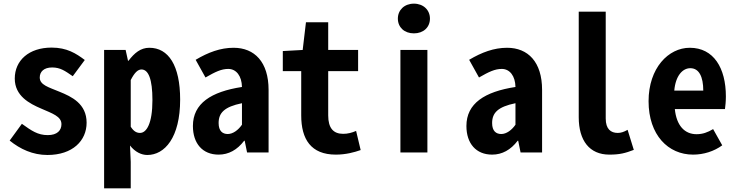

<svg xmlns="http://www.w3.org/2000/svg" viewBox="-20 -836 4040 1053"><path d="M240 14C379 14 455 -65 455 -163C455 -267 373 -306 306 -333C246 -358 198 -370 198 -411C198 -443 221 -466 266 -466C311 -466 337 -447 379 -418L445 -507C397 -543 347 -575 263 -575C139 -575 61 -505 61 -405C61 -310 141 -268 207 -240C266 -214 317 -198 317 -155C317 -121 294 -95 242 -95C187 -95 153 -119 100 -157L33 -65C91 -18 160 14 240 14Z M551 197H697V52L693 -38C721 -2 756 14 788 14C883 14 968 -81 968 -290C968 -477 904 -574 799 -574C751 -574 717 -545 685 -503H682L669 -562H551ZM748 -107C731 -107 714 -114 697 -141V-397C717 -436 735 -455 756 -455C794 -455 816 -402 816 -287C816 -157 783 -107 748 -107Z M1179 12C1234 12 1281 -14 1319 -64H1322L1335 0H1453V-343C1453 -496 1376 -574 1261 -574C1189 -574 1122 -549 1053 -508L1107 -411C1161 -442 1194 -458 1232 -458C1276 -458 1306 -419 1307 -359C1138 -333 1038 -269 1038 -145C1038 -49 1091 12 1179 12ZM1229 -101C1201 -101 1179 -117 1179 -161C1179 -217 1210 -250 1307 -270V-152C1287 -123 1258 -101 1229 -101Z M1822 12C1877 12 1924 -1 1958 -13L1933 -118C1910 -108 1887 -102 1862 -102C1808 -102 1780 -134 1780 -203V-446H1944V-562H1780V-714H1658L1640 -562L1531 -556V-446H1632V-203C1632 -73 1685 12 1822 12Z M2176 0H2324V-562H2176ZM2250 -653C2302 -653 2338 -686 2338 -734C2338 -781 2302 -816 2250 -816C2198 -816 2162 -781 2162 -734C2162 -686 2198 -653 2250 -653Z M2679 12C2734 12 2781 -14 2819 -64H2822L2835 0H2953V-343C2953 -496 2876 -574 2761 -574C2689 -574 2622 -549 2553 -508L2607 -411C2661 -442 2694 -458 2732 -458C2776 -458 2806 -419 2807 -359C2638 -333 2538 -269 2538 -145C2538 -49 2591 12 2679 12ZM2729 -101C2701 -101 2679 -117 2679 -161C2679 -217 2710 -250 2807 -270V-152C2787 -123 2758 -101 2729 -101Z M3322 12C3379 12 3409 4 3456 -14L3422 -124C3401 -112 3385 -107 3368 -107C3330 -107 3302 -128 3302 -186V-772H3154V-193C3154 -65 3213 12 3322 12Z M3781 12C3839 12 3896 -6 3941 -39L3891 -128C3861 -110 3834 -100 3800 -100C3735 -100 3690 -147 3681 -238H3956C3958 -252 3961 -280 3961 -307C3961 -463 3894 -574 3763 -574C3646 -574 3537 -463 3537 -281C3537 -95 3645 12 3781 12ZM3678 -339C3685 -420 3723 -462 3766 -462C3814 -462 3837 -415 3837 -339Z"/></svg>

Font: Noto Sans Mono CJK HK
Style: Bold
Weight: 700
Designer: Ryoko NISHIZUKA 西塚涼子 (kana, bopomofo & ideographs); Paul D. Hunt (Latin, Greek & Cyrillic); Sandoll Communications 산돌커뮤니
Foundry: Adobe
Version: Version 2.004;hotconv 1.0.118;makeotfexe 2.5.65603